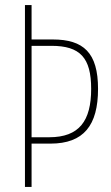

<svg xmlns="http://www.w3.org/2000/svg" viewBox="-20 -734 437 754"><path d="M365 -385C365 -527 308 -579 187 -579H104V-714H78V0H104V-170H178C309 -170 365 -242 365 -385ZM173 -195H104V-554H182C295 -554 338 -507 338 -385C338 -260 292 -195 173 -195Z"/></svg>

Font: Noto Sans Arabic UI XCn Th
Style: Regular
Weight: 100
Width: 2
Designer: Monotype Design Team, Nadine Chahine and Nizar Qandah
Foundry: Monotype Imaging Inc.
Version: Version 2.010